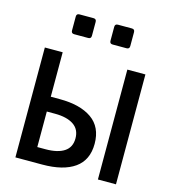

<svg xmlns="http://www.w3.org/2000/svg" viewBox="-111 -834 823 923"><g transform="rotate(15 301.0 -372.0)"><path d="M170.4 -645Q155.8 -645 155.8 -659.7V-729Q155.8 -743.7 170.4 -743.7H240.2Q254.9 -743.7 254.9 -729V-659.7Q254.9 -645 240.2 -645ZM361.8 -645Q347.2 -645 347.2 -659.7V-729Q347.2 -743.7 361.8 -743.7H431.2Q445.8 -743.7 445.8 -729V-659.7Q445.8 -645 431.2 -645ZM50.8 -546.9H139.6V-325.7H184.1Q286.1 -325.7 344 -285.2Q401.9 -244.6 401.9 -161.6Q401.9 -80.1 345.2 -40Q288.6 0 184.1 0H50.8ZM461.4 -546.9H551.3V0H461.4ZM180.2 -75.2Q240.7 -75.2 273.4 -96.7Q306.2 -118.2 306.2 -162.6Q306.2 -207.5 272.9 -229.7Q239.7 -252 180.2 -252H139.6V-75.2Z"/></g></svg>

Font: Vazir Code Hack
Style: Code-Hack
Weight: 400
Foundry: DejaVu fonts team - Redesigned by Saber Rastikerdar
Version: Version 1.1.2